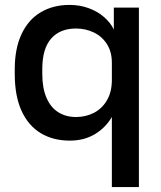

<svg xmlns="http://www.w3.org/2000/svg" viewBox="-20 -561 655 781"><path d="M264 11Q196 11 145.5 -19.5Q95 -50 67.5 -110.5Q40 -171 40 -260V-280Q40 -363 67.5 -422Q95 -481 145.5 -511Q196 -541 263 -541Q305 -541 341.5 -527.5Q378 -514 404 -491Q430 -468 443 -441V-530H545V200H435V-85Q409 -41 365.5 -15Q322 11 264 11ZM435 -236V-306Q435 -350 415 -381.5Q395 -413 361.5 -429Q328 -445 289 -445Q224 -445 188 -404Q152 -363 152 -280V-260Q152 -203 169 -163.5Q186 -124 217 -104.5Q248 -85 289 -85Q329 -85 362 -102Q395 -119 415 -153Q435 -187 435 -236Z"/></svg>

Font: .
Style: 
Weight: 500
Designer: A.Korolkova, Vitaly Kuzmin
Foundry: ParaType Ltd
Version: Version 1.000; Glyphs 3.2, build 3192.0